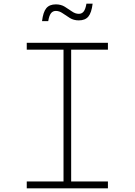

<svg xmlns="http://www.w3.org/2000/svg" viewBox="-20 -1035 740 1055"><path d="M127 0V-38H329V-762H127V-800H573V-762H371V-38H573V0ZM211 -919Q217 -969 234.5 -990Q252 -1011 287 -1011Q315 -1011 336 -998Q357 -985 375.5 -972Q394 -959 413 -959Q430 -959 440 -972Q450 -985 455 -1015H489Q483 -965 465.5 -944Q448 -923 413 -923Q385 -923 364 -936Q343 -949 324.5 -962Q306 -975 287 -975Q270 -975 260 -962Q250 -949 245 -919Z"/></svg>

Font: Martian Mono Thin
Style: Regular
Weight: 100
Monospace: yes
Designer: Roman Shamin
Foundry: Evil Martians
Version: Version 1.000; ttfautohint (v1.8.4.7-5d5b)